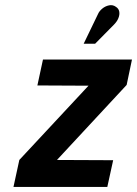

<svg xmlns="http://www.w3.org/2000/svg" viewBox="-20 -735 539 755"><path d="M428 -638Q440 -650 445.5 -663.5Q451 -677 449 -689Q447 -701 436 -708Q424 -717 409 -714Q394 -711 382 -701Q370 -691 365 -679L309 -563H354ZM499 -501H149L127 -399L328 -398L56 -106L33 0H402L425 -105L204 -106L478 -401Z"/></svg>

Font: Advent Pro
Style: Bold Italic
Weight: 700
Italic angle: -12°
Designer: VivaRado, Andreas Kalpakidis
Foundry: VivaRado, Andreas Kalpakidis
Version: Version 3.000